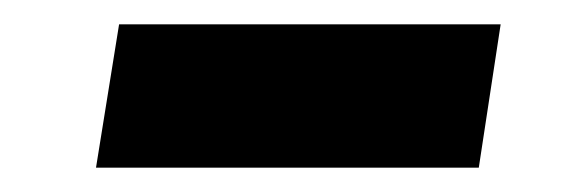

<svg xmlns="http://www.w3.org/2000/svg" viewBox="-20 -355 484 158"><path d="M59 -217 78 -335H392L374 -217Z"/></svg>

Font: Mulish ExtraBold
Style: Italic
Weight: 800
Italic angle: -9°
Designer: Vernon Adams
Foundry: Vernon Adams
Version: Version 3.603; ttfautohint (v1.8.3)